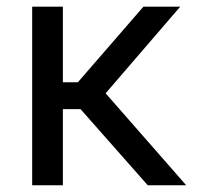

<svg xmlns="http://www.w3.org/2000/svg" viewBox="-20 -548 596 568"><path d="M218.3 -225.1H166V0H75.2V-528.3H166V-304.7H210.4L404.3 -528.3H513.2L292.5 -272L530.8 0H417Z"/></svg>

Font: SteelSelectRoboto
Style: Roboto-Regular
Weight: 400
Designer: Google
Version: Version 2.137; 2017